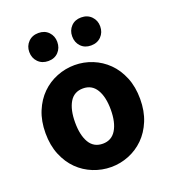

<svg xmlns="http://www.w3.org/2000/svg" viewBox="-133 -811 820 921"><g transform="rotate(-20 277.5 -350.0)"><path d="M278 12Q231 12 187 -5.5Q143 -23 109.5 -56Q76 -89 56 -137.5Q36 -186 36 -248Q36 -310 56 -358.5Q76 -407 109.5 -440Q143 -473 187 -490.5Q231 -508 278 -508Q325 -508 368.5 -490.5Q412 -473 445.5 -440Q479 -407 499 -358.5Q519 -310 519 -248Q519 -186 499 -137.5Q479 -89 445.5 -56Q412 -23 368.5 -5.5Q325 12 278 12ZM278 -107Q323 -107 346 -145Q369 -183 369 -248Q369 -313 346 -351Q323 -389 278 -389Q232 -389 209.5 -351Q187 -313 187 -248Q187 -183 209.5 -145Q232 -107 278 -107ZM168 -569Q136 -569 116 -589.5Q96 -610 96 -641Q96 -671 116 -691.5Q136 -712 168 -712Q200 -712 219.5 -691.5Q239 -671 239 -641Q239 -610 219.5 -589.5Q200 -569 168 -569ZM386 -569Q354 -569 334.5 -589.5Q315 -610 315 -641Q315 -671 334.5 -691.5Q354 -712 386 -712Q418 -712 438 -691.5Q458 -671 458 -641Q458 -610 438 -589.5Q418 -569 386 -569Z"/></g></svg>

Font: TT Toshiba Sans
Style: Bold
Weight: 700
Designer: Paul D. Hunt
Foundry: Toshiba Corporation
Version: Version 2.020;PS 2.000;hotconv 1.0.86;makeotf.lib2.5.63406